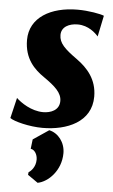

<svg xmlns="http://www.w3.org/2000/svg" viewBox="-58 -607 541 918"><g transform="rotate(5 213.0 -147.5)"><path d="M1.5 -23.9C20 -9.3 95.2 9.8 158.2 9.8C275.9 9.8 392.1 -38.6 392.1 -160.6C392.1 -243.2 345.7 -294.4 293.5 -332C233.4 -375 205.6 -400.9 205.6 -440.4C205.6 -479.5 242.2 -497.6 283.7 -497.6C335.9 -497.6 370.6 -463.4 383.3 -448.7L404.3 -549.8C387.7 -557.1 330.6 -567.9 277.3 -567.9C148.4 -567.9 48.3 -510.7 48.3 -402.8C48.3 -311.5 98.6 -264.2 144 -232.9C199.7 -194.3 232.4 -165 232.4 -125.5C232.4 -80.6 190.4 -65.4 155.3 -65.4C97.7 -65.4 46.4 -101.6 24.9 -122.1ZM116.7 68.8 111.3 114.3C130.4 116.2 144 139.2 144 163.6C144 198.7 122.1 220.2 110.8 226.6L109.4 239.3L158.2 273.4C208.5 264.2 269 205.1 269 121.6C269 70.3 235.8 27.3 191.9 18.1Z"/></g></svg>

Font: Merriweather
Style: Heavy Italic
Weight: 900
Italic angle: -7.5°
Designer: Eben Sorkin
Foundry: Eben Sorkin
Version: Version 1.001